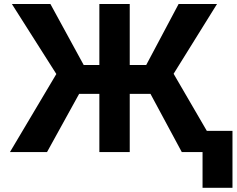

<svg xmlns="http://www.w3.org/2000/svg" viewBox="-20 -747 1162 943"><path d="M28.8 0H210.9L368.6 -285.9H468V0H617.2V-285.9H719.1L872.9 0H974.8V175.4H1121.8V-104.4H995.7L832.7 -384.6L1045.8 -727.3H857.2L698.2 -427.9H617.2V-727.3H468V-427.9H391L227.6 -727.3H38.4L256.7 -383.5Z"/></svg>

Font: Inter-Hewn
Style: Bold
Weight: 700
Designer: Rasmus Andersson
Foundry: rsms
Version: Version 3.012;git-f93a4a705